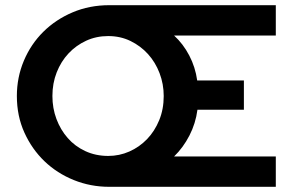

<svg xmlns="http://www.w3.org/2000/svg" viewBox="-20 -720 1128 740"><path d="M401 0Q329 0 264.5 -26Q200 -52 151.5 -98.5Q103 -145 74 -209Q45 -273 45 -350Q45 -422 72 -486Q99 -550 147 -597.5Q195 -645 260 -672.5Q325 -700 401 -700H1043V-583H651Q686 -551 709.5 -506Q733 -461 740 -410H920V-297H741Q734 -244 710 -197.5Q686 -151 651 -117H1043V0ZM397 -119Q440 -119 478.5 -136Q517 -153 546.5 -183.5Q576 -214 593.5 -256.5Q611 -299 611 -350Q611 -396 595 -438Q579 -480 550.5 -511.5Q522 -543 483 -562Q444 -581 397 -581Q351 -581 312 -563Q273 -545 244 -514Q215 -483 198.5 -441Q182 -399 182 -350Q182 -303 197.5 -261.5Q213 -220 241 -188Q269 -156 309 -137.5Q349 -119 397 -119Z"/></svg>

Font: Rosa Sans SemiBold
Style: Regular
Weight: 600
Designer: Pentagram / MCKL
Foundry: Pentagram / MCKL
Version: Version 1.005;September 16, 2019;FontCreator 11.5.0.2425 64-